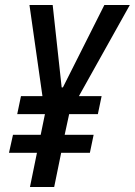

<svg xmlns="http://www.w3.org/2000/svg" viewBox="-20 -749 540 769"><path d="M100 0 128 -137H16L32 -209H143L160 -292H49L64 -364H150L98 -729H191L227 -399H232L398 -729H500L296 -364H387L372 -292H257L239 -209H355L340 -137H225L197 0Z"/></svg>

Font: Mona Sans Condensed Medium
Style: Italic
Weight: 500
Width: 3
Italic angle: -11.7°
Designer: Deni Anggara
Foundry: GitHub
Version: Version 1.001; ttfautohint (v1.8.4.7-5d5b);gftools[0.9.31]